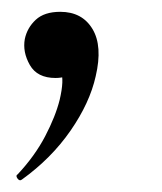

<svg xmlns="http://www.w3.org/2000/svg" viewBox="-20 -124 274 325"><path d="M17 180Q13 183 9.5 178Q6 173 10 171Q39 140 56.5 106.5Q74 73 81 45Q89 11 83 -3Q77 -17 77 -18L110 -36Q111 -14 102.5 -3Q94 8 74 8Q43 8 30.5 -14Q18 -36 22 -58Q26 -77 40.5 -90.5Q55 -104 82 -104Q119 -104 136.5 -75Q154 -46 142 5Q132 50 99.5 97Q67 144 17 180Z"/></svg>

Font: Cormorant Light
Style: Bold Italic
Weight: 700
Italic angle: -10°
Version: Version 4.000